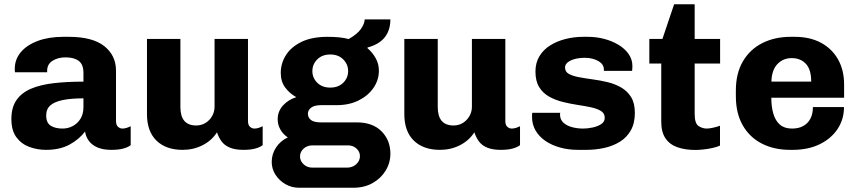

<svg xmlns="http://www.w3.org/2000/svg" viewBox="-20 -694 4027 902"><path d="M196 10Q155 10 117.8 -3.8Q80.5 -17.5 57 -49.2Q33.5 -81 33.5 -135Q33.5 -189 57.2 -223.5Q81 -258 125.2 -277Q169.5 -296 232 -303.2Q294.5 -310.5 372 -310.5V-352Q372 -391.5 349.8 -408Q327.5 -424.5 288 -424.5Q252 -424.5 226.8 -408.5Q201.5 -392.5 201.5 -361.5V-354.5H50.5Q49.5 -357.5 49.5 -362.2Q49.5 -367 49.5 -371.5Q49.5 -415 77.8 -448.8Q106 -482.5 157.5 -501.8Q209 -521 277.5 -521H302.5Q415 -521 470 -477.2Q525 -433.5 525 -362V-126Q525 -106.5 534.5 -98.2Q544 -90 555 -90Q564.5 -90 574.8 -93.2Q585 -96.5 594 -101V-12Q581 -2 558.8 4Q536.5 10 503 10Q464.5 10 438.2 -1.2Q412 -12.5 397.8 -31.8Q383.5 -51 379.5 -76Q352 -39.5 306.8 -14.8Q261.5 10 196 10ZM274 -90Q299 -90 321.2 -101.5Q343.5 -113 357.8 -135.5Q372 -158 372 -190.5V-232Q314 -232 275 -224Q236 -216 216.5 -198.8Q197 -181.5 197 -151.5Q197 -117 218.2 -103.5Q239.5 -90 274 -90Z M838 10Q759.5 10 715 -33.5Q670.5 -77 670.5 -157.5V-511H827.5V-191Q827.5 -148 846 -126.2Q864.5 -104.5 902 -104.5Q925.5 -104.5 945 -116.2Q964.5 -128 976.2 -148.2Q988 -168.5 988 -192.5V-511H1145V-126Q1145 -106.5 1154.5 -98.2Q1164 -90 1175 -90Q1185 -90 1195 -93.2Q1205 -96.5 1214 -101V-12Q1201 -2 1178.8 4Q1156.5 10 1123.5 10Q1085 10 1059.8 -0.5Q1034.5 -11 1020.8 -30Q1007 -49 999.5 -72.5Q974.5 -33.5 931.8 -11.8Q889 10 838 10Z M1384.5 188Q1350.5 188 1321.5 171.5Q1292.5 155 1274.5 127.5Q1256.5 100 1256.5 66.5Q1256.5 30 1276.8 -1Q1297 -32 1332 -48.5Q1310 -63 1297.2 -85.5Q1284.5 -108 1284.5 -133.5Q1284.5 -171 1309.5 -198.5Q1334.5 -226 1372 -237.5Q1340.5 -255 1319.8 -282.8Q1299 -310.5 1299 -352Q1299 -396 1323 -434.5Q1347 -473 1395.8 -497Q1444.5 -521 1519 -521Q1548.5 -521 1573.5 -518.5Q1598.5 -516 1618 -510.5Q1658.5 -533.5 1675.5 -558Q1692.5 -582.5 1693.5 -603H1814Q1814 -567 1801 -540.2Q1788 -513.5 1764 -496.5Q1740 -479.5 1707 -471L1706 -468Q1730 -447.5 1745 -420.5Q1760 -393.5 1760 -362Q1760 -318 1734.5 -281Q1709 -244 1664.5 -222Q1620 -200 1561.5 -200H1488.5Q1457.5 -200 1442 -188.5Q1426.5 -177 1426.5 -159.5Q1426.5 -142 1440.5 -130.5Q1454.5 -119 1488.5 -119H1656.5Q1731 -119 1772.5 -77Q1814 -35 1814 28Q1814 71 1791.8 107.5Q1769.5 144 1730.5 166Q1691.5 188 1640.5 188ZM1447.5 93.5H1610.5Q1635.5 93.5 1653.2 77.8Q1671 62 1671 39.5Q1671 19 1655 4Q1639 -11 1615.5 -11H1447.5Q1423 -11 1406.2 4.2Q1389.5 19.5 1389.5 41Q1389.5 62 1406.2 77.8Q1423 93.5 1447.5 93.5ZM1531.5 -282.5Q1569.5 -282.5 1592.5 -305.2Q1615.5 -328 1615.5 -360Q1615.5 -392 1592.5 -415Q1569.5 -438 1531.5 -438Q1493.5 -438 1470.5 -415Q1447.5 -392 1447.5 -360Q1447.5 -328 1470.5 -305.2Q1493.5 -282.5 1531.5 -282.5Z M2047 10Q1968.5 10 1924 -33.5Q1879.5 -77 1879.5 -157.5V-511H2036.5V-191Q2036.5 -148 2055 -126.2Q2073.5 -104.5 2111 -104.5Q2134.5 -104.5 2154 -116.2Q2173.5 -128 2185.2 -148.2Q2197 -168.5 2197 -192.5V-511H2354V-126Q2354 -106.5 2363.5 -98.2Q2373 -90 2384 -90Q2394 -90 2404 -93.2Q2414 -96.5 2423 -101V-12Q2410 -2 2387.8 4Q2365.5 10 2332.5 10Q2294 10 2268.8 -0.5Q2243.5 -11 2229.8 -30Q2216 -49 2208.5 -72.5Q2183.5 -33.5 2140.8 -11.8Q2098 10 2047 10Z M2695.5 10Q2650 10 2610.8 -1Q2571.5 -12 2542 -32.2Q2512.5 -52.5 2496 -81Q2479.5 -109.5 2479.5 -144.5Q2479.5 -150 2479.5 -154Q2479.5 -158 2480.5 -164H2612Q2611 -161.5 2611 -159.5Q2611 -157.5 2611 -155.5Q2611 -132 2627 -117.5Q2643 -103 2667.8 -96.5Q2692.5 -90 2719.5 -90Q2739.5 -90 2763 -94.8Q2786.5 -99.5 2803.8 -110.5Q2821 -121.5 2821 -140.5Q2821 -161.5 2803.5 -172.5Q2786 -183.5 2757 -189.8Q2728 -196 2693.2 -201.2Q2658.5 -206.5 2623.5 -215.2Q2588.5 -224 2559.5 -240.2Q2530.5 -256.5 2513 -284.8Q2495.5 -313 2495.5 -358Q2495.5 -399 2514.2 -430Q2533 -461 2565.2 -481Q2597.5 -501 2637.5 -511Q2677.5 -521 2719.5 -521H2743Q2780.5 -521 2817.5 -511.5Q2854.5 -502 2884.8 -484Q2915 -466 2933 -440.5Q2951 -415 2951 -383.5Q2951 -377.5 2950.5 -371Q2950 -364.5 2949.5 -361H2817V-368.5Q2817 -379 2811 -388.8Q2805 -398.5 2793 -406Q2781 -413.5 2764.2 -418Q2747.5 -422.5 2726 -422.5Q2707.5 -422.5 2690.8 -419.2Q2674 -416 2661.2 -410Q2648.5 -404 2641.5 -395.5Q2634.5 -387 2634.5 -376.5Q2634.5 -357 2652.2 -347Q2670 -337 2699.2 -331.5Q2728.5 -326 2763.8 -321.2Q2799 -316.5 2833.8 -308.2Q2868.5 -300 2897.8 -283.2Q2927 -266.5 2944.8 -238Q2962.5 -209.5 2962.5 -163.5Q2962.5 -115 2943.5 -81.5Q2924.5 -48 2892 -28Q2859.5 -8 2818.8 1Q2778 10 2734 10Z M3247 10.5Q3200 10.5 3163.8 -1.8Q3127.5 -14 3107 -43.2Q3086.5 -72.5 3086.5 -122V-395.5H3030.5V-511H3092L3147 -674H3243.5V-511H3363V-395.5H3243.5V-158.5Q3243.5 -114.5 3261.5 -102.2Q3279.5 -90 3300.5 -90Q3311.5 -90 3331 -94.2Q3350.5 -98.5 3362.5 -103.5V-10Q3348.5 -3.5 3327.2 1.2Q3306 6 3284.5 8.2Q3263 10.5 3247 10.5Z M3691.5 10Q3617 10 3559.5 -19.2Q3502 -48.5 3469.5 -105Q3437 -161.5 3437 -242V-269Q3437 -349.5 3470.2 -406Q3503.5 -462.5 3561.8 -491.8Q3620 -521 3694.5 -521H3713.5Q3785.5 -521 3837.5 -492.8Q3889.5 -464.5 3917.5 -414.2Q3945.5 -364 3945.5 -297.5V-235H3603.5Q3603.5 -192.5 3613.2 -159.5Q3623 -126.5 3644.2 -108.2Q3665.5 -90 3701 -90Q3731.5 -90 3753.2 -101.8Q3775 -113.5 3787 -136.2Q3799 -159 3799 -191H3945Q3945 -133 3914.5 -87.5Q3884 -42 3830 -16Q3776 10 3704 10ZM3604 -310.5H3791Q3791 -367.5 3766 -394.2Q3741 -421 3699.5 -421Q3659 -421 3632.2 -393Q3605.5 -365 3604 -310.5Z"/></svg>

Font: Chivo Medium
Style: Regular
Weight: 500
Designer: Hector Gatti
Foundry: Omnibus-Type
Version: Version 2.002